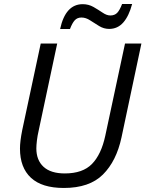

<svg xmlns="http://www.w3.org/2000/svg" viewBox="-20 -932 728 962"><path d="M299.8 9.8Q189.9 9.8 135 -41.3Q80.1 -92.3 80.1 -187.5Q80.1 -223.6 91.3 -279.8L184.1 -713.9H266.6L173.3 -275.4Q168 -252.9 165 -228.5Q162.1 -204.1 162.1 -188.5Q162.1 -129.4 198.2 -96.2Q234.4 -63 304.7 -63Q394.5 -63 440.9 -110.6Q487.3 -158.2 507.3 -251L606.4 -713.9H688.5L588.9 -244.1Q563.5 -125 495.8 -57.6Q428.2 9.8 299.8 9.8ZM281.2 -786.6Q308.1 -911.1 394.5 -911.1Q423.8 -911.1 448.5 -897Q473.1 -882.8 493.9 -868.7Q514.6 -854.5 532.7 -854.5Q554.2 -854.5 566.9 -867.4Q579.6 -880.4 591.8 -912.1H642.1Q626 -851.6 597.7 -819.3Q569.3 -787.1 526.9 -787.1Q500.5 -787.1 477.1 -801.3Q453.6 -815.4 431.9 -829.8Q410.2 -844.2 388.2 -844.2Q367.2 -844.2 354.5 -830.3Q341.8 -816.4 330.6 -786.6Z"/></svg>

Font: Open Sans
Style: Italic
Weight: 400
Italic angle: -12°
Designer: Monotype Design Team
Foundry: Monotype Imaging Inc.
Version: Version 3.000; ttfautohint (v1.8.4)